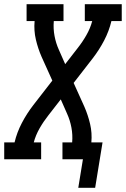

<svg xmlns="http://www.w3.org/2000/svg" viewBox="-44 -755 597 910"><path d="M327 135 349 0H252V-80H298Q301 -116 294.5 -150.5Q288 -185 274 -216L244 -284L185 -208Q162 -179 143.5 -146.5Q125 -114 116 -80H151V0H-24V-80H25Q36 -127 59.5 -172Q83 -217 114 -257L204 -373L153 -486Q136 -525 126 -567.5Q116 -610 120 -655H82V-735H257V-655H211Q208 -619 214.5 -584.5Q221 -550 235 -519L265 -451L324 -527Q347 -556 365.5 -588.5Q384 -621 393 -655H358V-735H533V-655H484Q473 -608 449.5 -563Q426 -518 395 -478L305 -362L356 -249Q373 -210 383 -167.5Q393 -125 389 -80H442L407 135Z"/></svg>

Font: Iosevka Curly Slab MdObl
Style: Regular
Weight: 500
Italic angle: -9°
Monospace: yes
Designer: Belleve Invis
Foundry: Belleve Invis
Version: Version 11.0.0; ttfautohint (v1.8.3)